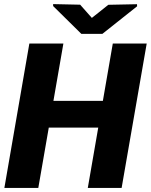

<svg xmlns="http://www.w3.org/2000/svg" viewBox="-20 -925 742 945"><path d="M541.5 -428.7 518.6 -296.9H163.6L186.5 -428.7ZM292 -710.9 168.5 0H1.5L124.5 -710.9ZM702.1 -710.9 578.6 0H412.1L535.2 -710.9ZM374.5 -901.9 432.1 -836.9 513.2 -901.4 654.3 -904.3 654.8 -894 483.9 -758.3H380.4L241.7 -895L241.2 -904.8Z"/></svg>

Font: Roboto Black
Style: Italic
Weight: 900
Italic angle: -12°
Designer: Christian Robertson
Foundry: Google
Version: Version 3.0; 2020